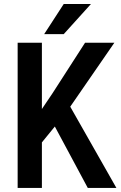

<svg xmlns="http://www.w3.org/2000/svg" viewBox="-20 -920 590 940"><path d="M185.1 -710.9V0H66.4V-710.9ZM540 -710.9 303.2 -367.7 161.1 -193.4 138.7 -317.4 236.8 -462.9 396.5 -710.9ZM409.7 0 229.5 -335.9 311 -420.4 549.8 0ZM196.3 -752.9 292 -900.4H425.3L292 -752.9Z"/></svg>

Font: Roboto Condensed Medium
Style: Regular
Weight: 500
Designer: Christian Robertson
Foundry: Google
Version: Version 3.0